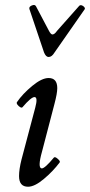

<svg xmlns="http://www.w3.org/2000/svg" viewBox="-20 -724 355 758"><path d="M171.9 -499Q161.1 -499 153.8 -517.1L96.2 -688Q93.3 -697.3 105.5 -702.4Q117.7 -707.5 122.1 -699.2L172.9 -603Q180.7 -587.9 187 -587.9Q195.3 -587.9 205.1 -602.1L293 -701.2Q296.9 -704.6 302.7 -702.9Q308.6 -701.2 312.7 -696Q316.9 -690.9 314 -687L194.8 -516.1Q184.6 -499 171.9 -499ZM90.8 13.2Q55.2 13.2 55.2 -28.8Q55.2 -55.7 64.9 -94.2L119.1 -298.8Q130.4 -340.8 116.2 -340.8Q103 -340.8 68.8 -300.8Q65.9 -297.4 59.6 -301Q53.2 -304.7 48.8 -310.8Q44.4 -316.9 46.9 -320.8Q69.3 -353.5 107.2 -384.8Q145 -416 171.9 -416Q206.1 -416 206.1 -376Q206.1 -355.5 194.8 -313L146 -126Q127.4 -60.1 145 -59.1Q157.2 -59.1 192.9 -102.1Q197.3 -106.4 208 -96.9Q218.8 -87.4 215.8 -83Q189.9 -48.3 153.3 -17.6Q116.7 13.2 90.8 13.2Z"/></svg>

Font: Junicode SmCond Medium
Style: Italic
Weight: 500
Width: 4
Italic angle: -11°
Designer: Peter S. Baker
Version: Version 2.206